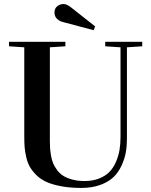

<svg xmlns="http://www.w3.org/2000/svg" viewBox="-20 -901 739 938"><path d="M23.9 -674.8V-696.8H299.3V-674.8L223.6 -669.9V-213.9Q223.6 -193.8 224.6 -178.2Q225.6 -162.6 229.2 -140.9Q232.9 -119.1 239.7 -103Q246.6 -86.9 259.3 -69.8Q272 -52.7 289.6 -41.7Q307.1 -30.8 333.7 -23.7Q360.4 -16.6 393.6 -16.6Q433.6 -16.6 464.6 -29.1Q495.6 -41.5 514.9 -61.5Q534.2 -81.5 546.6 -110.4Q559.1 -139.2 564 -168.9Q568.8 -198.7 568.8 -233.4V-669.9L494.1 -674.8V-696.8H674.8V-674.8L600.1 -669.9V-222.7Q600.1 -187.5 594.5 -156Q588.9 -124.5 573.7 -91.8Q558.6 -59.1 534.7 -35.9Q510.7 -12.7 470.5 2.2Q430.2 17.1 377.9 17.1Q323.7 17.1 281 9.3Q238.3 1.5 209.2 -11.2Q180.2 -23.9 159.4 -43.9Q138.7 -64 127 -84Q115.2 -104 108.6 -131.6Q102.1 -159.2 100.3 -181.6Q98.6 -204.1 98.6 -233.9V-669.9ZM246.1 -839.8Q246.1 -859.9 259.8 -870.6Q273.4 -881.3 290.5 -881.3Q306.2 -881.3 326.7 -865.2L444.8 -772L437.5 -753.4L290.5 -792.5Q272 -796.4 259 -808.6Q246.1 -820.8 246.1 -839.8Z"/></svg>

Font: Vidaloka 
Style: Regular
Weight: 400
Designer: Cyreal (www.cyreal.org)
Foundry: Cyreal (www.cyreal.org)
Version: Version 1.011